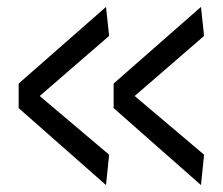

<svg xmlns="http://www.w3.org/2000/svg" viewBox="-20 -550 647 556"><path d="M34 -237V-308L287 -530L296 -446L95 -272L296 -102L287 -14ZM309 -237V-308L562 -530L571 -446L370 -272L571 -102L562 -14Z"/></svg>

Font: Georama Extended
Style: Regular
Weight: 400
Width: 7
Designer: Jean-Baptiste Levee
Foundry: Production Type
Version: Version 1.000